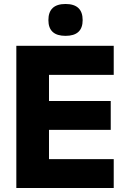

<svg xmlns="http://www.w3.org/2000/svg" viewBox="-20 -944 640 964"><path d="M395 -843Q395 -924 309 -924Q223 -924 223 -843Q223 -764 309 -764Q395 -764 395 -843ZM551 0V-145H226V-292H536V-437H226V-568H551V-714H62V0Z"/></svg>

Font: Noto Sans Mono UI ExtraBold
Style: Regular
Weight: 800
Designer: Monotype Design team
Foundry: Monotype Imaging Inc.
Version: 1.000